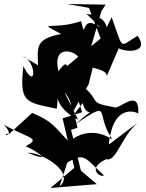

<svg xmlns="http://www.w3.org/2000/svg" viewBox="-28 -824 724 954"><path d="M374 24 358 -41C390 -48 408 -31 449 10C454 -3 468 -18 499 -33C551 -18 572 -142 656 -214L513 -106C514 -118 515 -129 517 -139C448 -179 378 -165 336 -135L325 -179L357 -189L352 -211C526 -326 448 -267 519 -149C547 -296 638 -273 659 -260C666 -395 560 -272 537 -292C411 -313 468 -321 399 -382L412 -404L433 -488C471 -478 506 -467 502 -445L562 -584C606 -561 715 -564 656 -646C563 -594 589 -565 527 -738C479 -649 526 -703 466 -736L476 -769L497 -801L305 -804L414 -785L427 -751C420 -752 411 -754 402 -755L440 -718L445 -703C374 -739 400 -616 375 -719C234 -671 145 -725 276 -655C143 -631 159 -584 161 -500L106 -532C153 -490 147 -380 88 -495C69 -316 95 -316 254 -284C258 -311 258 -327 258 -336C261 -321 276 -284 326 -249L283 -236L309 -125C240 -198 233 -220 132 -263L40 -179C129 -135 169 -134 99 -97C123 -89 172 -59 179 -48C226 -28 274 8 287 44L306 -16C315 -22 324 -26 332 -30L341 10L289 54C291 71 286 87 268 102L281 61L223 110L453 91ZM15 -160C18 -166 14 -180 -8 -204C9 -194 25 -186 40 -179L19 -160C18 -160 16 -160 15 -160ZM15 -160C-16 -156 10 -147 15 -160ZM179 -48C184 -40 169 -41 109 -65C127 -66 153 -60 179 -48ZM287 44C288 48 288 51 289 54L281 61ZM449 10C460 21 473 33 488 47C481 57 440 39 449 10ZM656 -214C662 -219 669 -224 676 -229ZM106 -532 86 -544C94 -542 100 -537 106 -532ZM326 -297 293 -364C314 -341 323 -317 326 -297ZM344 -261C350 -268 359 -280 371 -296L380 -266L347 -256ZM344 -261 338 -274 363 -319 371 -296C374 -301 378 -306 383 -312C403 -224 464 -310 352 -212L346 -237C350 -234 355 -232 360 -229L347 -256L342 -254L341 -256C342 -257 343 -259 344 -261ZM519 -149C522 -143 526 -136 531 -130C526 -133 522 -136 517 -139C518 -142 518 -146 519 -149ZM455 -698 456 -702 474 -684C467 -690 461 -694 455 -698ZM452 -686 472 -633 425 -594ZM360 -541 306 -496C298 -506 298 -516 262 -470C231 -610 348 -568 360 -541ZM322 -449V-448C320 -447 319 -445 317 -444Z"/></svg>

Font: Asimov Silicon
Style: Regular
Weight: 400
Designer: Google
Version: Version 2.000980; 2014